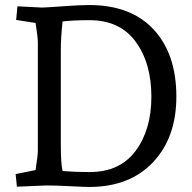

<svg xmlns="http://www.w3.org/2000/svg" viewBox="-20 -735 761 761"><path d="M334 -715Q499 -715 589 -618Q679 -521 679 -352Q679 -190 586.5 -92Q494 6 334 6Q316 6 257 3Q198 0 165 0L47 5L42 -45L121 -61Q130 -119 130 -137V-568Q130 -586 121 -644L44 -656L49 -710Q113 -707 147 -705Q173 -706 235 -710.5Q297 -715 334 -715ZM335 -655Q270 -655 228 -650Q221 -584 221 -538V-167Q221 -85 228 -57Q280 -53 335 -53Q455 -53 517.5 -137Q580 -221 580 -352Q580 -485 517.5 -570Q455 -655 335 -655Z"/></svg>

Font: Andada
Style: Regular
Weight: 400
Designer: Carolina Giovagnoli
Foundry: Carolina Giovagnoli
Version: Version 1.003